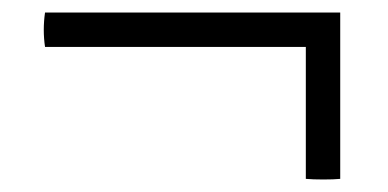

<svg xmlns="http://www.w3.org/2000/svg" viewBox="-20 -366 621 307"><path d="M52 -346H524V-80Q514 -79 497 -79Q480 -79 469 -80V-291H52Q48 -318 52 -346Z"/></svg>

Font: Tiro Bangla
Style: Italic
Weight: 400
Italic angle: -11°
Designer: Bangla: John Hudson & Fiona Ross, assisted by Neelakash Kshetrimayum. Latin: John Hudson with Paul Hanslow, assisted by 
Foundry: Tiro Typeworks Ltd.
Version: Version 1.60